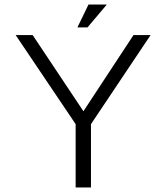

<svg xmlns="http://www.w3.org/2000/svg" viewBox="-20 -824 737 844"><path d="M369.1 -804.2H449.7L364.7 -703.6H320.3ZM642.1 -669.9 379.9 -278.3V0H312.5V-278.3L48.8 -669.9H123.5L346.7 -335L566.9 -669.9Z"/></svg>

Font: SaysetthaMai
Style: Regular
Weight: 400
Designer: John M. Durdin
Foundry: Lao Script for Windows
Version: Version 1.101